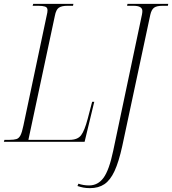

<svg xmlns="http://www.w3.org/2000/svg" viewBox="-37 -734 891 994"><path d="M-17 0 -14 -10H12Q35 -10 48 -14Q61 -18 69 -33.5Q77 -49 84 -83L205 -655Q209 -670 209 -681Q209 -696 196 -700Q183 -704 162 -704H132L135 -714H343L341 -704H312Q282 -704 267.5 -694Q253 -684 247 -652L110 -10H323Q365 -10 383 -34Q401 -58 417 -119L440 -207H451L401 0ZM429 240Q409 240 394 237Q379 234 364 229L369 217Q395 226 424 226Q470 226 499 186.5Q528 147 549 47L698 -659Q699 -664 699.5 -668.5Q700 -673 700 -677Q700 -704 654 -704H621L623 -714H834L832 -704H804Q774 -704 760.5 -694Q747 -684 741 -657L596 22Q578 104 556 151.5Q534 199 503.5 219.5Q473 240 429 240Z"/></svg>

Font: Noto Serif Display Condensed ExtraLight
Style: Italic
Weight: 200
Width: 3
Italic angle: -12°
Designer: Monotype Design Team
Foundry: Monotype Imaging Inc.
Version: Version 2.009